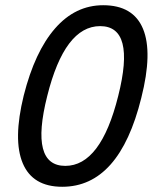

<svg xmlns="http://www.w3.org/2000/svg" viewBox="-20 -705 590 735"><path d="M218.3 10Q105 10 67.1 -80Q29.2 -170 70.8 -339.2Q113.3 -507.5 190.8 -596.2Q268.3 -685 375 -685Q490 -685 527.5 -594.6Q565 -504.2 520.8 -330Q436.7 10 218.3 10ZM230 -70Q365.8 -70 432.5 -337.5Q500 -605 363.3 -605Q227.5 -605 160.8 -337.5Q93.3 -70 230 -70Z"/></svg>

Font: Funnel Sans
Style: Italic
Weight: 400
Italic angle: -14.036°
Version: Version 1.000; Beta; Release 5; Build 24; ttfautohint (v1.8.